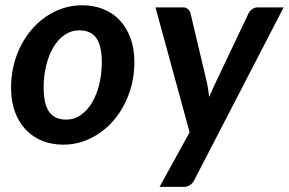

<svg xmlns="http://www.w3.org/2000/svg" viewBox="-20 -541 1096 728"><path d="M231 -87.5Q262 -87.5 287 -105.2Q312 -123 329.5 -152.8Q347 -182.5 356.5 -222Q366 -261.5 366 -305Q366 -367.5 345 -396.8Q324 -426 281 -426Q250 -426 224.8 -408.5Q199.5 -391 182 -361.2Q164.5 -331.5 155 -292Q145.5 -252.5 145.5 -208.5Q145.5 -146 166.5 -116.8Q187.5 -87.5 231 -87.5ZM219.5 7.5Q177 7.5 141 -6.8Q105 -21 78.5 -48.5Q52 -76 37 -116Q22 -156 22 -207.5Q22 -274 43.5 -331.5Q65 -389 101.8 -431Q138.5 -473 187.5 -497Q236.5 -521 292 -521Q334.5 -521 370.8 -506.8Q407 -492.5 433.2 -465Q459.5 -437.5 474.5 -397.5Q489.5 -357.5 489.5 -306Q489.5 -240 468 -182.8Q446.5 -125.5 409.8 -83.2Q373 -41 324 -16.8Q275 7.5 219.5 7.5ZM1055.5 -513 716.5 142Q709.5 155 700 161.2Q690.5 167.5 676.5 167.5H585L699 -39.5L569.5 -513H673Q686.5 -513 693.2 -506.2Q700 -499.5 702.5 -490L765.5 -224Q770.5 -198.5 773 -173Q778.5 -186 784.2 -198.8Q790 -211.5 796 -224.5L922.5 -490.5Q927.5 -500.5 937 -506.8Q946.5 -513 956.5 -513Z"/></svg>

Font: Lato 2
Style: Bold Italic
Weight: 700
Italic angle: -7°
Designer: Lukasz Dziedzic with Adam Twardoch and Botio Nikoltchev
Foundry: tyPoland Lukasz Dziedzic
Version: Version 2.015; 2015-08-06; http://www.latofonts.com/